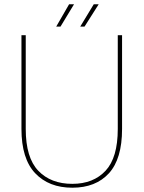

<svg xmlns="http://www.w3.org/2000/svg" viewBox="-20 -868 669 895"><path d="M100 -704V-267Q100 -133 158.5 -72Q217 -11 317 -11Q415 -11 472 -72Q529 -133 529 -267V-704H549V-267Q549 -127 487.5 -60Q426 7 317 7Q208 7 144 -60.5Q80 -128 80 -267V-704ZM262 -744H242L302 -848H325ZM374 -744H354L417 -848H440Z"/></svg>

Font: Fz Poppins Thin
Style: Regular
Weight: 100
Designer: Ninad Kale (Devanagari), Jonny Pinhorn (Latin)
Foundry: Indian Type Foundry
Version: Vit hóa bi Vntype.Com & FontZin.Com